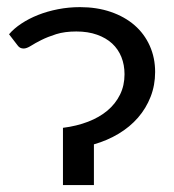

<svg xmlns="http://www.w3.org/2000/svg" viewBox="-20 -532 499 552"><path d="M6 -433.5Q20 -450 41.5 -464.2Q63 -478.5 89.5 -489Q116 -499.5 146.8 -505.5Q177.5 -511.5 210 -511.5Q258.5 -511.5 298.5 -497.8Q338.5 -484 366.8 -459.5Q395 -435 410.5 -400.5Q426 -366 426 -325Q426 -287 413 -253.8Q400 -220.5 376.8 -193.8Q353.5 -167 321 -147.5Q288.5 -128 250 -117V0H161V-164.5Q200.5 -169.5 233 -182Q265.5 -194.5 288.8 -214Q312 -233.5 325 -259.8Q338 -286 338 -318.5Q338 -345.5 329 -368Q320 -390.5 302.5 -406.8Q285 -423 259 -432.2Q233 -441.5 199.5 -441.5Q166 -441.5 141.5 -433.8Q117 -426 99 -417Q81 -408 68.8 -400.2Q56.5 -392.5 48 -392.5Q37 -392.5 31 -401Z"/></svg>

Font: Lato
Style: Regular
Weight: 400
Designer: Lukasz Dziedzic with Adam Twardoch and Botio Nikoltchev
Foundry: tyPoland Lukasz Dziedzic
Version: Version 2.015; 2015-08-06; http://www.latofonts.com/